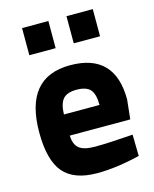

<svg xmlns="http://www.w3.org/2000/svg" viewBox="-113 -814 723 902"><g transform="rotate(-15 248.5 -363.0)"><path d="M269 -111Q305 -111 351.5 -113.5Q398 -116 426 -118L454 -120L456 -16Q341 12 248 12Q135 12 84 -48Q33 -108 33 -243Q33 -511 254 -511Q472 -511 472 -286L462 -192H168Q169 -149 192 -130Q215 -111 269 -111ZM167 -295H340Q340 -348 320.5 -370Q301 -392 254 -392Q207 -392 187.5 -369Q168 -346 167 -295ZM82 -606V-738H210V-606ZM298 -606V-738H426V-606Z"/></g></svg>

Font: TitilliumText22L Xb
Style: Bold
Weight: 400
Designer: Campivisivi
Foundry: Campivisivi
Version: 1.000